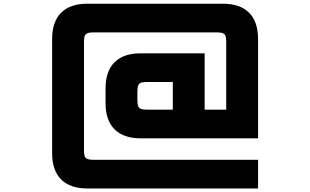

<svg xmlns="http://www.w3.org/2000/svg" viewBox="-20 -878 1704 1055"><path d="M458.5 157.5H1398V0H498.5C449 0 441.5 -7.5 441.5 -57V-643C441.5 -692.5 449 -700 498.5 -700H1166C1215.5 -700 1223 -692.5 1223 -643V-275.5H1104.5V-585H752C627.5 -585 560 -517.5 560 -393V-310C560 -186 627.5 -118 752 -118H1398V-665.5C1398 -789.5 1330.5 -857.5 1206.5 -857.5H458.5C334 -857.5 266.5 -789.5 266.5 -665.5V-34.5C266.5 89.5 334 157.5 458.5 157.5ZM735 -332.5V-370.5C735 -420 742.5 -427.5 792 -427.5H929.5V-275.5H792C742.5 -275.5 735 -283 735 -332.5Z"/></svg>

Font: Melete Bold
Style: Regular
Weight: 700
Width: 6
Designer: Sora Sagano
Foundry: DOT COLON
Version: Version 0.200;FEAKit 1.0